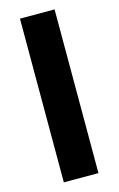

<svg xmlns="http://www.w3.org/2000/svg" viewBox="-114 -775 509 824"><g transform="rotate(-15 140.5 -363.5)"><path d="M217 -727.3V0H63.2V-727.3Z"/></g></svg>

Font: Inter Zeller
Style: Bold
Weight: 700
Designer: Rasmus Andersson; Joe Bland
Foundry: zeller
Version: Version 3.015;git-dec3a8cb1